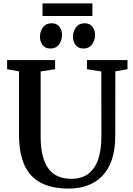

<svg xmlns="http://www.w3.org/2000/svg" viewBox="-20 -1094 778 1122"><path d="M382 8Q283.5 8 218.8 -25.8Q154 -59.5 122.5 -129.8Q91 -200 91 -309V-677L21.5 -689.5V-743H302V-689.5L217.5 -676.5V-297.5Q217.5 -230 229.8 -182.8Q242 -135.5 265.2 -105.8Q288.5 -76 321.8 -62.5Q355 -49 397.5 -49Q456.5 -49 495.5 -78Q534.5 -107 553.5 -162Q572.5 -217 572.5 -294L572 -676.5L488 -689.5V-743H725V-689.5L654 -677L653.5 -300Q653.5 -219 633.5 -160.5Q613.5 -102 576.8 -64.8Q540 -27.5 490.2 -9.8Q440.5 8 382 8ZM273.5 -810.5Q244.5 -810.5 229 -830.8Q213.5 -851 213.5 -879Q213.5 -910 230.8 -934Q248 -958 281.5 -958H282.5Q311.5 -958 327 -937.8Q342.5 -917.5 342.5 -890Q342.5 -858.5 325.2 -834.5Q308 -810.5 274.5 -810.5ZM466.5 -810.5Q438 -810.5 422.2 -830.8Q406.5 -851 406.5 -879Q406.5 -910 424 -934Q441.5 -958 474.5 -958H475.5Q504.5 -958 520 -937.8Q535.5 -917.5 535.5 -890Q535.5 -858.5 518.2 -834.5Q501 -810.5 467.5 -810.5ZM520 -1074V-1000.5H228.5V-1074Z"/></svg>

Font: Merriweather 24pt SemiBold
Style: Regular
Weight: 600
Designer: Eben Sorkin
Foundry: Eben Sorkin
Version: Version 2.100